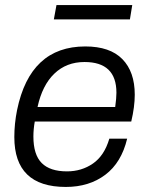

<svg xmlns="http://www.w3.org/2000/svg" viewBox="-20 -720 581 752"><path d="M190.9 -644 201.2 -700.2H498L488.8 -644ZM237.8 12.2Q36.1 12.2 36.1 -183.1Q36.1 -235.4 46.9 -289.1Q98.1 -538.1 314 -538.1Q410.6 -538.1 459.2 -488.5Q507.8 -439 507.8 -349.1Q507.8 -301.8 494.1 -244.1H116.2Q110.8 -213.9 110.8 -185.1Q110.8 -114.3 143.3 -81.5Q175.8 -48.8 242.2 -48.8Q299.8 -48.8 344.2 -79.6Q388.7 -110.4 408.2 -176.8H478Q455.6 -83 392.3 -35.4Q329.1 12.2 237.8 12.2ZM127 -300.8H431.2Q436 -335.9 436 -356.9Q436 -477.1 311 -477.1Q240.2 -477.1 192.9 -431.6Q145.5 -386.2 127 -300.8Z"/></svg>

Font: Archivo Light
Style: Italic
Weight: 300
Italic angle: -10°
Designer: Hector Gatti
Foundry: Omnibus-Type
Version: Version 2.001